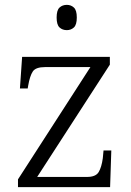

<svg xmlns="http://www.w3.org/2000/svg" viewBox="-20 -770 541 790"><path d="M54 0V-32L352 -494H166Q127 -494 115 -476Q103 -458 96 -418L94 -406H62L71 -536H432V-504L133 -42H338Q374 -42 386 -62Q398 -82 403 -119L406 -151H438L433 0ZM255 -646Q237 -646 225 -657Q213 -668 213 -698Q213 -728 225 -739Q237 -750 255 -750Q272 -750 284 -739Q296 -728 296 -698Q296 -668 284 -657Q272 -646 255 -646Z"/></svg>

Font: Noto Serif Tamil Light
Style: Regular
Weight: 300
Designer: Indian Type Foundry, Tom Grace, and the Monotype Design Team
Foundry: Monotype Imaging Inc.
Version: Version 2.004; ttfautohint (v1.8.4.7-5d5b)